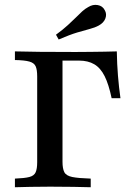

<svg xmlns="http://www.w3.org/2000/svg" viewBox="-20 -787 548 807"><path d="M42.7 0V-36.3Q83.9 -37.9 103.6 -43.1Q123.4 -48.4 129.8 -62.9Q136.3 -77.4 136.3 -105.6V-465.3Q136.3 -494.4 129.8 -508.5Q123.4 -522.6 103.6 -528.2Q83.9 -533.9 42.7 -534.7V-571Q122.6 -568.5 296.8 -568.5Q330.6 -568.5 361.7 -569Q392.7 -569.4 420.6 -569.8Q448.4 -570.2 471 -571Q471.8 -517.7 475.8 -469Q479.8 -420.2 486.3 -374.2H449.2Q437.1 -432.3 419.8 -466.9Q402.4 -501.6 376.2 -516.9Q350 -532.3 312.1 -532.3H242.7V-107.3Q242.7 -78.2 250.4 -63.3Q258.1 -48.4 283.5 -43.1Q308.9 -37.9 361.3 -36.3V0Q329 -0.8 288.7 -1.6Q248.4 -2.4 191.1 -2.4Q145.2 -2.4 108.1 -1.6Q71 -0.8 42.7 0ZM226.6 -621 215.3 -641.1Q246 -663.7 265.7 -681.9Q285.5 -700 299.6 -714.1Q313.7 -728.2 325.4 -739.1Q337.1 -750 350.8 -757.3Q370.2 -769.4 390.7 -765.7Q411.3 -762.1 420.2 -744.4Q429.8 -728.2 423 -709.7Q416.1 -691.1 395.2 -679.8Q379 -671 357.3 -665.3Q335.5 -659.7 304.4 -650.4Q273.4 -641.1 226.6 -621Z"/></svg>

Font: Playfair 9pt SemiBold
Style: Regular
Weight: 600
Designer: Claus Eggers Sørensen
Foundry: Claus Eggers Sørensen
Version: Version 2.001;gftools[0.9.30]